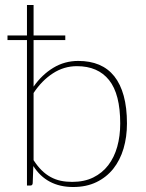

<svg xmlns="http://www.w3.org/2000/svg" viewBox="-20 -743 586 769"><path d="M10 -601H88V-723H114.5V-601H241.5V-582.5H114.5V-396Q147.5 -443.5 193 -471.2Q238.5 -499 293.5 -499Q340.5 -499 376.8 -483.8Q413 -468.5 437.8 -437.5Q462.5 -406.5 475.5 -359.2Q488.5 -312 488.5 -248.5Q488.5 -194.5 474.8 -148Q461 -101.5 433.8 -67.2Q406.5 -33 366.2 -13.5Q326 6 273 6Q167 6 113.5 -78L111 -9Q110.5 -5.5 108.8 -2.8Q107 0 102 0H88V-582.5H10ZM288 -478Q236 -478 191.8 -449.2Q147.5 -420.5 114.5 -370.5V-101.5Q130 -77.5 146.8 -61Q163.5 -44.5 182.8 -34Q202 -23.5 223.2 -19Q244.5 -14.5 269 -14.5Q317.5 -14.5 353.5 -32.2Q389.5 -50 413.5 -81.2Q437.5 -112.5 449.5 -155.2Q461.5 -198 461.5 -248.5Q461.5 -366 417 -422Q372.5 -478 288 -478Z"/></svg>

Font: Lato Thin
Style: Regular
Weight: 200
Designer: Lukasz Dziedzic
Foundry: tyPoland Lukasz Dziedzic
Version: Version 2.007; 2014-02-27